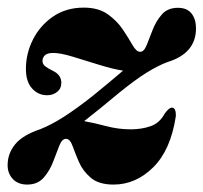

<svg xmlns="http://www.w3.org/2000/svg" viewBox="-22 -475 534 504"><path d="M152 -110.5Q141.5 -111.5 134.2 -93.8Q127 -76 118 -51.8Q109 -27.5 93 -9Q77 9.5 49.5 9.5Q25.5 9.5 11.8 -5Q-2 -19.5 -2 -41.5Q-2 -72 17.8 -96.2Q37.5 -120.5 84 -136Q113 -147.5 145.8 -168.5Q178.5 -189.5 220.5 -222.5Q245.5 -243 265.8 -259.8Q286 -276.5 301 -289.5Q273 -294 237.2 -305.2Q201.5 -316.5 169 -326.2Q136.5 -336 118 -336Q102 -336 95.8 -329.8Q89.5 -323.5 89.5 -315Q89.5 -306.5 97 -300.8Q104.5 -295 118 -288.5Q139 -278 139 -257.5Q139 -242.5 128 -233.8Q117 -225 102 -225Q78 -225 62 -243Q46 -261 46 -294Q46 -334.5 64.5 -371.2Q83 -408 117.2 -431.5Q151.5 -455 198 -455Q236.5 -455 261 -437.5Q285.5 -420 300.8 -397Q316 -374 326 -356.5Q336 -339 346 -339Q356 -339 363 -356.5Q370 -374 378.8 -396.8Q387.5 -419.5 402.8 -437Q418 -454.5 445 -454.5Q469 -454.5 480.8 -439.5Q492.5 -424.5 492.5 -400.5Q492.5 -335 417.5 -312Q394 -303.5 363.2 -284.5Q332.5 -265.5 289 -230Q261 -206.5 238.5 -188.5Q216 -170.5 199 -157Q224.5 -152.5 256.5 -144Q288.5 -135.5 321 -135.5Q350 -135.5 373.5 -143.8Q397 -152 410.5 -177Q421.5 -192.5 429.5 -192.5Q440.5 -192 439.5 -169.5Q426 -81 380.2 -35.8Q334.5 9.5 276 9.5Q237.5 9.5 216.5 -8.2Q195.5 -26 185.2 -49.8Q175 -73.5 168.5 -91.8Q162 -110 152 -110.5Z"/></svg>

Font: Fraunces 144pt S050
Style: Bold Italic
Weight: 700
Italic angle: -16°
Version: Version 1.000; ttfautohint (v1.8.3)